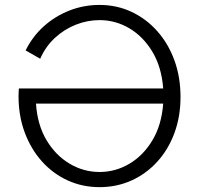

<svg xmlns="http://www.w3.org/2000/svg" viewBox="-20 -751 808 779"><path d="M56.6 -392.1H642.1Q635.7 -478.5 598.6 -540.5Q561.5 -602.5 505.1 -636Q448.7 -669.4 383.8 -669.4Q335 -669.4 287.8 -650.9Q240.7 -632.3 202.9 -597.4Q165 -562.5 143.1 -512.7L84 -546.4Q111.8 -603 157.7 -644.3Q203.6 -685.5 261.7 -708.3Q319.8 -731 383.8 -731Q453.6 -731 513.2 -703.1Q572.8 -675.3 617.7 -625Q662.6 -574.7 687.5 -506.6Q712.4 -438.5 712.4 -357.9Q712.4 -277.8 687.5 -210.7Q662.6 -143.6 617.7 -94.5Q572.8 -45.4 513.2 -18.6Q453.6 8.3 383.8 8.3Q314.5 8.3 254.6 -19Q194.8 -46.4 150.1 -96.2Q105.5 -146 80.3 -213.4Q55.2 -280.8 55.2 -361.3Q55.2 -369.1 55.7 -377Q56.2 -384.8 56.6 -392.1ZM383.8 -53.2Q448.7 -53.2 505.1 -86.7Q561.5 -120.1 598.6 -182.1Q635.7 -244.1 642.1 -330.6H126Q131.8 -244.1 168.9 -182.1Q206.1 -120.1 262.7 -86.7Q319.3 -53.2 383.8 -53.2Z"/></svg>

Font: Giphurs Light
Style: Regular
Weight: 300
Version: Version 0.920; ttfautohint (v1.8.4.7-5d5b)